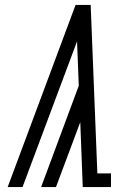

<svg xmlns="http://www.w3.org/2000/svg" viewBox="-20 -755 540 775"><path d="M11 0 285 -735Q300 -735 315.5 -735Q331 -735 346 -735L373 -55H428V0H314L304 -262L206 0H146L298 -409L291 -588L71 0Z"/></svg>

Font: Iosevka Slab Light Oblique
Style: Regular
Weight: 300
Italic angle: -9°
Monospace: yes
Designer: Belleve Invis
Foundry: Belleve Invis
Version: Version 11.1.1; ttfautohint (v1.8.3)